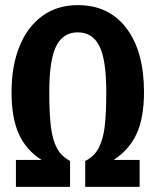

<svg xmlns="http://www.w3.org/2000/svg" viewBox="-20 -728 606 748"><path d="M541 -370Q541 -270 512.5 -207.5Q484 -145 423 -105H524V0H312V-101Q347 -118 364.5 -151.5Q382 -185 388 -235.5Q394 -286 394 -370Q394 -496 367 -549Q340 -602 283 -602Q226 -602 199 -548.5Q172 -495 172 -369Q172 -284 178.5 -233Q185 -182 202 -150.5Q219 -119 253 -101V0H42V-105H142Q82 -143 53.5 -205.5Q25 -268 25 -369Q25 -471 56 -547.5Q87 -624 145 -666Q203 -708 283 -708Q405 -708 473 -617.5Q541 -527 541 -370Z"/></svg>

Font: Fira Sans Extra Condensed SemiBold
Style: Regular
Weight: 600
Width: 1
Designer: Carrois Corporate & Edenspiekermann AG
Foundry: Carrois Corporate GbR & Edenspiekermann AG
Version: Version 4.203